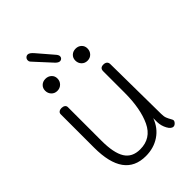

<svg xmlns="http://www.w3.org/2000/svg" viewBox="-243 -930 1026 1026"><g transform="rotate(-45 270.0 -416.5)"><path d="M472 -32Q472 -24 464 -16Q456 -8 448 -8Q431 -8 417.5 -33Q404 -58 403 -86V-117Q383 -62 337.5 -31.5Q292 -1 232 -1Q68 -1 68 -229V-481Q68 -491 75.5 -496.5Q83 -502 94 -502Q106 -502 114 -496.5Q122 -491 122 -481V-227Q122 -135 149 -91.5Q176 -48 236 -48Q319 -48 355 -124Q391 -200 391 -322V-483Q391 -508 417 -508Q430 -508 437.5 -501.5Q445 -495 445 -483L449 -103Q449 -83 454 -70.5Q459 -58 465.5 -47Q472 -36 472 -32ZM98 -629Q98 -648 111 -660.5Q124 -673 144 -673Q164 -673 177.5 -660.5Q191 -648 191 -629Q191 -609 177.5 -595.5Q164 -582 144 -582Q124 -582 111 -595.5Q98 -609 98 -629ZM326 -629Q326 -648 339 -660.5Q352 -673 372 -673Q392 -673 405 -660.5Q418 -648 418 -629Q418 -609 405 -595.5Q392 -582 372 -582Q352 -582 339 -595.5Q326 -609 326 -629ZM242 -697 163 -783Q154 -792 150.5 -797Q147 -802 147 -809Q147 -819 153.5 -825.5Q160 -832 169 -832Q182 -832 200 -811L273 -726Q285 -713 285 -703Q285 -695 279.5 -689.5Q274 -684 266 -684Q255 -684 242 -697Z"/></g></svg>

Font: Mali Light
Style: Regular
Weight: 300
Designer: Kitiyaporn Chalermlarp | Katatrad Aksorn Co.,Ltd.
Foundry: Cadson Demak Co.,Ltd.
Version: Version 1.000; ttfautohint (v1.6)